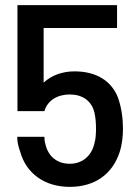

<svg xmlns="http://www.w3.org/2000/svg" viewBox="-20 -720 536 748"><path d="M252 8C350 8 418 -42 446 -127C456 -158 459 -189 459 -219C459 -257 454 -298 440 -339C414 -406 354 -442 270 -442C224 -442 181 -427 150 -398V-611H436V-700H48V-287H153C165 -329 204 -352 252 -352C300 -352 337 -328 348 -281C353 -259 354 -237 354 -217C354 -202 353 -178 348 -162C337 -113 301 -82 252 -82C203 -82 168 -110 157 -158C154 -168 153 -176 153 -187H47C47 -169 51 -150 58 -131C81 -45 153 8 252 8Z"/></svg>

Font: Vanilla Cream DemiBold
Style: Regular
Weight: 600
Designer: Jeremy Tribby, Jinavaṁso
Foundry: Tribby Type
Version: Version 1.422;Glyphs 3.1.2 (3151)